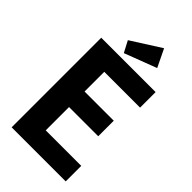

<svg xmlns="http://www.w3.org/2000/svg" viewBox="-247 -874 944 944"><g transform="rotate(45 225.0 -402.5)"><path d="M41 0V-623H419V-515H170V-378H373V-270H170V-108H417V0ZM173 -648 142 -707 296 -805 341 -712Z"/></g></svg>

Font: Inconsolata SemiCondensed Black
Style: Regular
Weight: 900
Width: 4
Monospace: yes
Designer: Raph Levien, Cyreal, Brenton Simpson
Foundry: Raph Levien, Cyreal, Google
Version: Version 3.001; ttfautohint (v1.8.2.53-6de2)